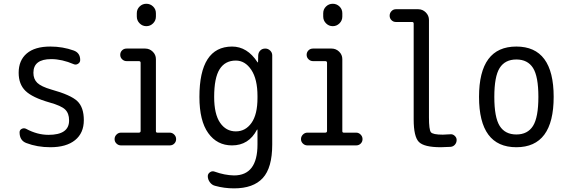

<svg xmlns="http://www.w3.org/2000/svg" viewBox="-20 -780 3040 1030"><path d="M245.1 -230.5Q153.3 -256.8 116.7 -292.5Q80.1 -328.1 80.1 -389.6Q80.1 -456.1 123.5 -493.2Q167 -530.3 250 -530.3Q316.4 -530.3 376 -508.8Q410.2 -496.1 410.2 -458Q410.2 -445.3 398.9 -438Q387.7 -430.7 376 -435.5Q312.5 -462.9 254.9 -462.9Q159.2 -462.9 159.2 -389.6Q159.2 -355.5 180.2 -335.4Q201.2 -315.4 254.9 -299.8Q360.4 -270.5 395 -237.3Q429.7 -204.1 429.7 -135.3Q429.7 -66.4 382.8 -28.3Q335.9 9.8 250 9.8Q179.7 9.8 121.1 -12.7Q85 -26.4 85 -70.3Q85 -83 96.7 -88.9Q108.4 -94.7 120.1 -88.9Q179.7 -56.6 240.2 -56.6Q351.6 -56.6 350.6 -134.8Q350.6 -171.9 329.6 -192.4Q308.6 -212.9 245.1 -230.5Z M628.9 0Q615.2 0 605 -9.8Q594.7 -19.5 594.7 -33.7Q594.7 -47.9 605 -58.1Q615.2 -68.4 628.9 -68.4H724.6Q733.4 -68.4 734.4 -76.2V-443.4Q734.4 -452.1 724.6 -452.1H659.2Q645.5 -452.1 635.3 -461.9Q625 -471.7 625 -485.8Q625 -500 634.8 -509.8Q644.5 -519.5 659.2 -519.5H758.8Q782.2 -519.5 799.3 -502.9Q816.4 -486.3 816.4 -462.9V-76.2Q816.4 -68.4 824.2 -68.4H890.6Q904.3 -68.4 914.6 -58.1Q924.8 -47.9 924.8 -33.7Q924.8 -19.5 915 -9.8Q905.3 0 890.6 0ZM713.9 -709Q713.9 -730.5 729 -745.1Q744.1 -759.8 765.1 -759.8Q786.1 -759.8 801.3 -745.1Q816.4 -730.5 816.4 -709V-691.4Q816.4 -669.9 801.3 -654.8Q786.1 -639.6 765.1 -639.6Q744.1 -639.6 729 -654.8Q713.9 -669.9 713.9 -691.4Z M1245.1 -455.1Q1187.5 -455.1 1158.2 -408.7Q1128.9 -362.3 1128.9 -259.8Q1128.9 -168 1160.6 -121.6Q1192.4 -75.2 1245.1 -75.2Q1296.9 -75.2 1329.1 -120.6Q1361.3 -166 1361.3 -254.9V-264.6Q1361.3 -355.5 1328.1 -405.3Q1294.9 -455.1 1245.1 -455.1ZM1224.6 0Q1144.5 0 1097.2 -65.9Q1049.8 -131.8 1049.8 -259.8Q1049.8 -529.3 1224.6 -530.3Q1306.6 -530.3 1361.3 -446.3Q1361.3 -445.3 1363.3 -445.3Q1364.3 -445.3 1364.3 -446.3L1365.2 -483.4Q1366.2 -499 1376.5 -509.3Q1386.7 -519.5 1403.3 -519.5Q1418 -519.5 1429.2 -508.8Q1440.4 -498 1440.4 -483.4V-4.9Q1440.4 120.1 1389.6 175.3Q1338.9 230.5 1235.4 230.5Q1182.6 230.5 1133.8 216.8Q1117.2 212.9 1106 197.8Q1094.7 182.6 1094.7 165Q1094.7 152.3 1106.4 144Q1118.2 135.7 1130.9 140.6Q1185.5 160.2 1235.4 161.1Q1361.3 161.1 1361.3 -4.9V-84Q1361.3 -85 1360.4 -85Q1358.4 -85 1358.4 -84Q1314.5 0 1224.6 0Z M1628.9 0Q1615.2 0 1605 -9.8Q1594.7 -19.5 1594.7 -33.7Q1594.7 -47.9 1605 -58.1Q1615.2 -68.4 1628.9 -68.4H1724.6Q1733.4 -68.4 1734.4 -76.2V-443.4Q1734.4 -452.1 1724.6 -452.1H1659.2Q1645.5 -452.1 1635.3 -461.9Q1625 -471.7 1625 -485.8Q1625 -500 1634.8 -509.8Q1644.5 -519.5 1659.2 -519.5H1758.8Q1782.2 -519.5 1799.3 -502.9Q1816.4 -486.3 1816.4 -462.9V-76.2Q1816.4 -68.4 1824.2 -68.4H1890.6Q1904.3 -68.4 1914.6 -58.1Q1924.8 -47.9 1924.8 -33.7Q1924.8 -19.5 1915 -9.8Q1905.3 0 1890.6 0ZM1713.9 -709Q1713.9 -730.5 1729 -745.1Q1744.1 -759.8 1765.1 -759.8Q1786.1 -759.8 1801.3 -745.1Q1816.4 -730.5 1816.4 -709V-691.4Q1816.4 -669.9 1801.3 -654.8Q1786.1 -639.6 1765.1 -639.6Q1744.1 -639.6 1729 -654.8Q1713.9 -669.9 1713.9 -691.4Z M2103.5 -662.1Q2089.8 -662.1 2080.1 -671.9Q2070.3 -681.6 2070.3 -695.8Q2070.3 -710 2080.1 -720.2Q2089.8 -730.5 2103.5 -730.5H2223.6Q2247.1 -730.5 2264.2 -713.4Q2281.2 -696.3 2281.2 -672.9V-150.4Q2281.2 -84 2291.5 -70.8Q2301.8 -57.6 2355.5 -57.6Q2367.2 -57.6 2394.5 -59.6Q2408.2 -61.5 2418.9 -51.8Q2429.7 -42 2429.7 -29.3Q2429.7 -14.6 2420.4 -3.9Q2411.1 6.8 2396.5 7.8Q2362.3 9.8 2344.7 9.8Q2254.9 9.8 2227.1 -18.6Q2199.2 -46.9 2199.2 -139.6V-653.3Q2199.2 -662.1 2190.4 -662.1Z M2839.4 -415.5Q2810.5 -460.9 2750 -460.9Q2689.5 -460.9 2660.6 -415.5Q2631.8 -370.1 2631.8 -260.3Q2631.8 -150.4 2660.6 -104.5Q2689.5 -58.6 2750 -58.6Q2810.5 -58.6 2839.4 -104.5Q2868.2 -150.4 2868.2 -260.3Q2868.2 -370.1 2839.4 -415.5ZM2950.2 -260.3Q2950.2 9.8 2750 9.8Q2549.8 9.8 2549.8 -260.3Q2549.8 -530.3 2750 -530.3Q2950.2 -530.3 2950.2 -260.3Z"/></svg>

Font: Rounded Mgen+ 1m regular
Style: Regular
Weight: 400
Designer: [Source Han Sans]
Ryoko NISHIZUKA  (kana & ideographs); Paul D. Hunt (Latin, Greek & Cyrillic); Wenlong ZHANG  (bopomofo
Version: Version 1.059.20150602